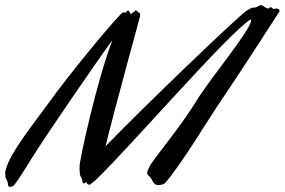

<svg xmlns="http://www.w3.org/2000/svg" viewBox="-101 -712 1109 748"><path d="M444 -646 445 -656C445 -664 440 -661 438 -664C435 -666 431 -672 428 -672C427 -672 425 -671 424 -669C420 -661 410 -664 410 -655C407 -655 404 -671 398 -671C394 -671 391 -667 388 -662C386 -663 384 -664 382 -664C378 -664 373 -661 365 -652C320 -606 165 -417 99 -325C33 -234 -60 -120 -78 -53C-81 -44 -81 -41 -81 -39C-81 -36 -80 -35 -80 -27C-80 -13 -70 -10 -70 7C-70 13 -66 16 -61 16C-56 16 -49 13 -45 8C-37 -2 -27 -15 23 -96C67 -168 269 -463 337 -556C275 -393 209 -90 209 -64C209 -44 209 -25 217 -20C220 -1 223 3 226 3C229 3 230 -2 233 -2L237 0C238 4 241 7 245 7C246 7 247 8 248 8C249 8 251 6 254 4L270 -9C399 -131 788 -583 875 -636C876 -635 877 -634 877 -632C877 -596 711 -398 661 -314C603 -218 494 -90 481 -62C475 -49 472 -43 472 -38C472 -32 477 -29 484 -22C494 -11 495 9 515 9C526 9 537 6 542 1C598 -60 724 -267 746 -299C830 -422 975 -647 983 -660C985 -663 988 -667 988 -670C988 -673 987 -675 983 -677C980 -678 978 -679 976 -679C972 -679 969 -677 966 -677C961 -677 959 -684 954 -684C950 -684 948 -679 943 -679C939 -679 935 -681 930 -685C924 -689 920 -692 915 -692C911 -692 908 -690 904 -687C892 -681 890 -683 884 -682C879 -682 878 -682 877 -680C873 -677 872 -678 862 -672C834 -656 467 -304 310 -142C342 -274 439 -627 444 -646Z"/></svg>

Font: Oregano
Style: Italic
Weight: 400
Italic angle: -12°
Designer: Astigmatic (AOETI)
Foundry: Astigmatic (AOETI)
Version: Version 1.000